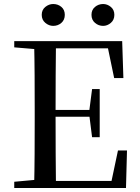

<svg xmlns="http://www.w3.org/2000/svg" viewBox="-20 -937 696 957"><path d="M245 -808Q224 -808 206 -823Q188 -838 188 -863Q188 -888 206 -902.5Q224 -917 245 -917Q269 -917 286 -902.5Q303 -888 303 -863Q303 -838 286 -823Q269 -808 245 -808ZM494 -808Q471 -808 453.5 -823Q436 -838 436 -863Q436 -888 453.5 -902.5Q471 -917 494 -917Q515 -917 532.5 -902.5Q550 -888 550 -863Q550 -838 532.5 -823Q515 -808 494 -808ZM51 0V-31L193 -44H205V0ZM150 0Q152 -84 152.5 -169Q153 -254 153 -339V-392Q153 -478 152.5 -562.5Q152 -647 150 -732H259Q258 -648 257.5 -561.5Q257 -475 257 -382V-358Q257 -259 257.5 -172Q258 -85 259 0ZM205 0V-35H582L530 -7L568 -187H613L608 0ZM205 -355V-389H447V-355ZM439 -253 425 -364V-385L439 -493H477V-253ZM51 -701V-732H205V-689H193ZM549 -548 512 -726 564 -696H205V-732H589L595 -548Z"/></svg>

Font: Noto Serif SC ExtraLight Medium
Style: Regular
Weight: 500
Version: Version 2.002-H1;hotconv 1.1.0;makeotfexe 2.6.0